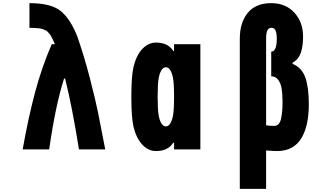

<svg xmlns="http://www.w3.org/2000/svg" viewBox="-20 -947 2040 1217"><path d="M392.6 -449.2H386.1Q331.4 -278 291.7 0H123.7Q158.2 -195.3 201.2 -357.7Q244.1 -520.2 307.9 -666.7H328.1Q320.3 -684.9 316.7 -692.1Q313.2 -699.2 306.6 -712.2Q300.1 -725.3 295.9 -729.8Q291.7 -734.4 284.2 -743.2Q276.7 -752 269.5 -754.6Q262.4 -757.2 252 -761.7Q241.5 -766.3 229.2 -767.3Q216.8 -768.2 201.5 -769.5Q186.2 -770.8 166.7 -770.8V-927.1Q305.3 -927.1 366.5 -875.7Q427.1 -825.5 470.7 -714.2Q515 -585.9 549.5 -452.1Q584 -318.4 600.3 -239.3Q616.5 -160.2 647.1 0H480.5Q437.5 -270.2 392.6 -449.2Z M969.4 -677.1Q1044.9 -677.1 1078.1 -624.3H1083.3V-666.7H1250V0H1083.3V-42.3H1078.1Q1044.9 10.4 969.4 10.4Q919.9 10.4 881.8 -30.3Q843.8 -71 826.2 -143.9Q812.5 -202.5 812.5 -333.3Q812.5 -464.2 826.2 -522.8Q843.8 -595.7 881.8 -636.4Q919.9 -677.1 969.4 -677.1ZM985.7 -451.2Q979.2 -416 979.2 -333.3Q979.2 -250.7 985.7 -215.5Q990.9 -185.5 1002.6 -165.7Q1014.3 -145.8 1031.2 -145.8Q1048.2 -145.8 1059.9 -165.7Q1071.6 -185.5 1076.8 -215.5Q1083.3 -250.7 1083.3 -333.3Q1083.3 -416 1076.8 -451.2Q1071.6 -481.1 1059.9 -501Q1048.2 -520.8 1031.2 -520.8Q1014.3 -520.8 1002.6 -501Q990.9 -481.1 985.7 -451.2Z M1834.6 -542.3Q1893.2 -517.6 1915.4 -455.7Q1937.5 -393.9 1937.5 -285.2Q1937.5 -219.4 1926.4 -167Q1915.4 -114.6 1892.3 -74.2Q1869.1 -33.9 1830.1 -11.7Q1791 10.4 1738.3 10.4Q1709.6 10.4 1666.7 6.5V250H1500V-701.8Q1500 -804 1550.5 -865.6Q1600.9 -927.1 1699.2 -927.1Q1790.4 -927.1 1845.7 -866.9Q1901 -806.6 1901 -714.8Q1901 -654.9 1887 -613.3Q1873 -571.6 1834.6 -548.8ZM1666.7 -153Q1687.5 -149.1 1718.8 -149.1Q1735 -149.1 1746.1 -161.1Q1757.2 -173.2 1762 -196.9Q1766.9 -220.7 1768.9 -245.4Q1770.8 -270.2 1770.8 -304.7Q1770.8 -353.5 1765 -387Q1759.1 -420.6 1742.5 -442.1Q1725.9 -463.5 1699.2 -463.5V-619.8Q1734.4 -619.8 1734.4 -703.1Q1734.4 -770.8 1701.8 -770.8Q1681.6 -770.8 1674.2 -753.6Q1666.7 -736.3 1666.7 -701.8Z"/></svg>

Font: Monoid
Style: Bold
Weight: 700
Width: 4
Designer: Andreas Larsen (@larsenwork)
Version: Version 0.61